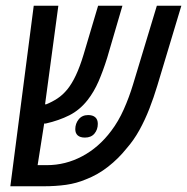

<svg xmlns="http://www.w3.org/2000/svg" viewBox="-20 -650 653 670"><path d="M16.1 0 97.7 -629.9H183.6L134.3 -264.2L123.5 -287.6Q127.9 -287.1 133.1 -286.4Q138.2 -285.6 141.6 -286.1Q162.1 -294.4 180.4 -306.4Q198.7 -318.4 214.8 -337.9Q231 -357.9 244.9 -387.5Q258.8 -417 271.5 -459L322.3 -629.9H407.2L354 -448.2Q339.8 -402.8 324 -366.2Q308.1 -329.6 285.6 -300.8Q258.3 -266.1 222.2 -247.8Q186 -229.5 139.2 -218.8Q132.3 -218.8 127.4 -218.8Q122.6 -218.8 116.7 -220.2Q110.8 -221.7 100.1 -226.6L140.6 -259.8L111.3 -73.7H143.6Q208.5 -73.7 266.8 -104.7Q325.2 -135.7 368.2 -193.4Q393.1 -226.1 411.9 -268.3Q430.7 -310.5 444.3 -355.5L527.3 -629.9H612.8L528.8 -350.6Q516.6 -310.1 501.2 -270.5Q485.8 -231 466.3 -195.8Q446.8 -160.6 421.9 -132.3Q393.6 -96.7 357.4 -68.4Q321.3 -40 279.3 -23.9Q247.1 -10.3 210.7 -5.1Q174.3 0 132.3 0ZM276.4 -169.9Q259.8 -169.9 251.2 -177.5Q242.7 -185.1 242.7 -199.2Q242.7 -218.8 254.6 -233.6Q266.6 -248.5 287.6 -248.5Q303.7 -248.5 312.5 -240.7Q321.3 -232.9 321.3 -217.8Q321.3 -197.8 309.6 -183.8Q297.9 -169.9 276.4 -169.9Z"/></svg>

Font: Open Sans Condensed Medium
Style: Italic
Weight: 500
Width: 3
Italic angle: -12°
Designer: Monotype Design Team
Foundry: Monotype Imaging Inc.
Version: Version 3.000